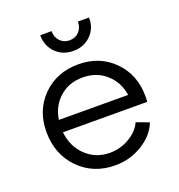

<svg xmlns="http://www.w3.org/2000/svg" viewBox="-135 -841 904 972"><g transform="rotate(-20 317.5 -354.5)"><path d="M318 -49Q375 -49 424 -78Q473 -107 492 -150L560 -125Q536 -62 469 -21Q402 20 323 20Q205 20 128 -58.5Q51 -137 51 -258Q51 -374 126.5 -449.5Q202 -525 319 -525Q434 -525 509 -449Q584 -373 584 -257Q584 -238 583 -227L129 -228Q138 -148 190.5 -98.5Q243 -49 318 -49ZM131 -294 504 -293Q493 -365 442 -410Q391 -455 316 -455Q243 -455 192.5 -410.5Q142 -366 131 -294ZM392 -729H452Q453 -672 415.5 -634.5Q378 -597 321 -597Q263 -597 226 -634.5Q189 -672 189 -729H250Q250 -696 270 -675Q290 -654 321 -654Q352 -654 372 -675Q392 -696 392 -729Z"/></g></svg>

Font: Metropolitano
Style: Regular
Weight: 400
Designer: Fonts by Alex Slobzheninov & Chris M. Simpson / Changes by Cristiano Sobral
Foundry: Fonts by Alex Slobzheninov & Chris M. Simpson / Changes by Cristiano Sobral
Version: Version 1.00;August 30, 2020;FontCreator 13.0.0.2681 64-bit